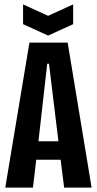

<svg xmlns="http://www.w3.org/2000/svg" viewBox="-20 -854 442 874"><path d="M4 0 114 -660H288L397 0H272L256 -127H145L130 0ZM195 -564 155 -211H246L203 -564ZM85 -834 199 -782 313 -834V-744L199 -692L85 -744Z"/></svg>

Font: Bricolage Grotesque 96pt Condensed SemiBold
Style: Regular
Weight: 600
Width: 3
Designer: Mathieu Triay
Foundry: Atelier Triay
Version: Version 1.001; ttfautohint (v1.8.4.7-5d5b);gftools[0.9.33.de